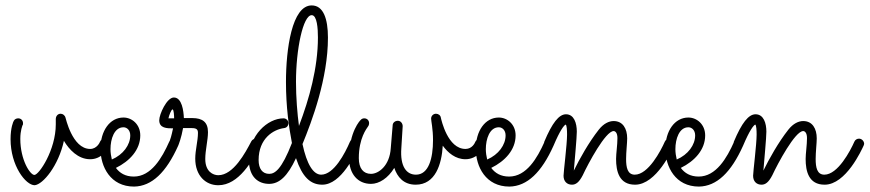

<svg xmlns="http://www.w3.org/2000/svg" viewBox="-20 -674 3211 709"><path d="M216 -154C235 -122 268 -86 313 -86C353 -86 376 -118 383 -137C384 -139 385 -141 385 -144C385 -153 376 -162 366 -162C358 -162 352 -157 349 -150C349 -149 338 -124 313 -124C246 -124 222 -242 222 -239C220 -248 212 -254 204 -254C193 -254 186 -245 186 -234C186 -228 186 -222 186 -215C186 -120 124 -28 107 -28C91 -28 55 -84 55 -161C55 -193 63 -210 63 -211C65 -213 65 -216 65 -219C65 -229 58 -237 47 -237C41 -237 34 -234 31 -228C29 -225 19 -203 19 -160C19 -62 75 10 108 10C139 7 196 -62 216 -154Z M408 -54C459 -79 498 -121 498 -174C498 -215 467 -240 436 -240C385 -240 351 -190 351 -125C351 -58 388 15 475 15C541 14 594 -38 638 -136C639 -138 640 -141 640 -144C640 -152 632 -162 622 -162C615 -162 608 -158 605 -151C578 -90 538 -22 474 -22C443 -22 422 -35 408 -54ZM393 -85C390 -97 388 -111 388 -123C388 -161 402 -204 436 -204C449 -204 461 -193 461 -174C461 -139 435 -103 393 -85Z M656 -201C668 -201 679 -201 688 -201C707 -201 711 -195 711 -183C711 -154 701 -120 701 -88C701 -26 739 10 786 10C862 10 912 -81 941 -135C942 -138 943 -141 943 -144C943 -152 936 -162 924 -162C918 -162 911 -158 908 -152C886 -110 842 -27 786 -27C767 -27 738 -40 738 -87C738 -119 748 -157 748 -186C748 -223 728 -238 690 -238C681 -238 670 -238 659 -238C658 -264 652 -314 622 -314C596 -314 568 -252 568 -230C568 -200 597 -200 619 -200C607 -143 603 -151 603 -143C603 -133 612 -125 621 -125C628 -125 635 -129 638 -136C639 -138 650 -166 656 -201ZM623 -237C618 -237 607 -237 602 -237C604 -248 613 -270 617 -270C622 -270 623 -246 623 -237Z M1097 -142C1132 -227 1191 -384 1191 -535C1191 -605 1174 -654 1131 -654C1058 -654 1036 -493 1036 -371C1036 -279 1047 -203 1058 -146C1020 -48 995 -32 974 -32C949 -32 935 -51 935 -83C935 -163 990 -196 1029 -201C1039 -202 1045 -210 1045 -219C1045 -229 1037 -237 1027 -237C968 -237 899 -174 899 -84C899 -19 935 5 974 5C1011 5 1042 -23 1073 -90C1096 -21 1126 8 1170 8C1240 8 1292 -104 1306 -137C1307 -139 1308 -141 1308 -144C1308 -153 1300 -162 1289 -162C1282 -162 1275 -158 1272 -150C1254 -108 1213 -29 1166 -29C1137 -29 1113 -67 1097 -142ZM1154 -536C1154 -423 1122 -309 1084 -209C1078 -253 1073 -314 1073 -372C1073 -492 1099 -618 1131 -618C1151 -618 1154 -568 1154 -536Z M1615 -136C1634 -110 1662 -86 1699 -86C1743 -86 1771 -127 1771 -143C1771 -152 1764 -162 1753 -162C1745 -162 1738 -157 1735 -150C1734 -147 1724 -124 1699 -124C1633 -124 1610 -231 1608 -239C1607 -248 1599 -254 1590 -254C1580 -254 1572 -246 1572 -236C1572 -227 1579 -198 1579 -157C1579 -89 1563 -29 1516 -29C1481 -29 1457 -59 1462 -127L1467 -208C1467 -218 1460 -228 1449 -228C1439 -228 1430 -221 1430 -211L1423 -127C1419 -62 1378 -32 1350 -32C1322 -32 1305 -52 1305 -90C1305 -164 1334 -199 1339 -207C1342 -211 1343 -215 1343 -219C1343 -229 1336 -237 1325 -237C1320 -237 1315 -235 1312 -231C1311 -231 1269 -188 1269 -90C1269 -32 1301 5 1350 5C1380 5 1413 -16 1436 -54C1447 -21 1470 8 1515 8C1588 8 1611 -68 1615 -136Z M1794 -54C1845 -79 1884 -121 1884 -174C1884 -215 1853 -240 1822 -240C1771 -240 1737 -190 1737 -125C1737 -58 1774 15 1861 15C1927 14 1980 -38 2024 -136C2025 -138 2026 -141 2026 -144C2026 -152 2018 -162 2008 -162C2001 -162 1994 -158 1991 -151C1964 -90 1924 -22 1860 -22C1829 -22 1808 -35 1794 -54ZM1779 -85C1776 -97 1774 -111 1774 -123C1774 -161 1788 -204 1822 -204C1835 -204 1847 -193 1847 -174C1847 -139 1821 -103 1779 -85Z M2099 -44C2102 -82 2110 -165 2110 -188C2110 -219 2100 -252 2070 -252C2044 -252 2019 -220 1990 -151C1989 -148 1989 -146 1989 -144C1989 -134 1996 -125 2007 -125C2014 -125 2021 -129 2024 -136C2048 -193 2063 -212 2069 -214C2073 -211 2074 -193 2074 -177C2074 -141 2061 -39 2061 -25C2061 -4 2074 8 2092 8C2106 8 2118 0 2132 -27C2152 -70 2216 -190 2246 -190C2251 -190 2260 -185 2260 -164C2260 -139 2255 -107 2255 -87C2255 -42 2266 8 2325 8C2404 8 2462 -121 2469 -136C2470 -139 2471 -141 2471 -143C2471 -152 2463 -162 2452 -162C2445 -162 2438 -158 2435 -151C2420 -117 2374 -29 2324 -29C2297 -29 2292 -56 2292 -87C2292 -112 2296 -146 2296 -163C2296 -199 2280 -227 2246 -227C2229 -227 2209 -218 2191 -195C2154 -148 2120 -87 2099 -44Z M2494 -54C2545 -79 2584 -121 2584 -174C2584 -215 2553 -240 2522 -240C2471 -240 2437 -190 2437 -125C2437 -58 2474 15 2561 15C2627 14 2680 -38 2724 -136C2725 -138 2726 -141 2726 -144C2726 -152 2718 -162 2708 -162C2701 -162 2694 -158 2691 -151C2664 -90 2624 -22 2560 -22C2529 -22 2508 -35 2494 -54ZM2479 -85C2476 -97 2474 -111 2474 -123C2474 -161 2488 -204 2522 -204C2535 -204 2547 -193 2547 -174C2547 -139 2521 -103 2479 -85Z M2799 -44C2802 -82 2810 -165 2810 -188C2810 -219 2800 -252 2770 -252C2744 -252 2719 -220 2690 -151C2689 -148 2689 -146 2689 -144C2689 -134 2696 -125 2707 -125C2714 -125 2721 -129 2724 -136C2748 -193 2763 -212 2769 -214C2773 -211 2774 -193 2774 -177C2774 -141 2761 -39 2761 -25C2761 -4 2774 8 2792 8C2806 8 2818 0 2832 -27C2852 -70 2916 -190 2946 -190C2951 -190 2960 -185 2960 -164C2960 -139 2955 -107 2955 -87C2955 -42 2966 8 3025 8C3104 8 3162 -121 3169 -136C3170 -139 3171 -141 3171 -143C3171 -152 3163 -162 3152 -162C3145 -162 3138 -158 3135 -151C3120 -117 3074 -29 3024 -29C2997 -29 2992 -56 2992 -87C2992 -112 2996 -146 2996 -163C2996 -199 2980 -227 2946 -227C2929 -227 2909 -218 2891 -195C2854 -148 2820 -87 2799 -44Z"/></svg>

Font: Sacramento
Style: Regular
Weight: 400
Designer: Astigmatic (AOETI)
Foundry: Astigmatic (AOETI)
Version: Version 1.000